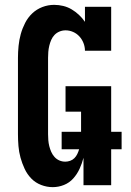

<svg xmlns="http://www.w3.org/2000/svg" viewBox="-20 -763 540 791"><path d="M197 8Q173 8 149.5 -1Q126 -10 109 -27.5Q92 -45 81.5 -67.5Q71 -90 64.5 -113.5Q58 -137 56 -161.5Q54 -186 54 -210V-525Q54 -549 56.5 -574Q59 -599 65.5 -622.5Q72 -646 83.5 -668.5Q95 -691 113 -708Q131 -725 154.5 -734Q178 -743 203 -743Q222 -743 240.5 -738.5Q259 -734 275 -724.5Q291 -715 305 -702Q319 -689 330 -673V-735H438V-554H330Q330 -570 324 -585.5Q318 -601 307 -613Q296 -625 281 -631.5Q266 -638 250 -638Q237 -638 225 -633Q213 -628 204.5 -619Q196 -610 191 -598.5Q186 -587 183 -574.5Q180 -562 179 -549.5Q178 -537 178 -525V-210Q178 -198 179 -185.5Q180 -173 183 -161Q186 -149 191 -137.5Q196 -126 204.5 -116.5Q213 -107 224.5 -102Q236 -97 249 -97Q259 -97 269 -100.5Q279 -104 286.5 -111.5Q294 -119 298.5 -128.5Q303 -138 306 -148H234V-220H314V-303H250V-408H438V-220H481V-148H438V0H324V-113Q318 -90 308 -68Q298 -46 282 -28Q266 -10 243.5 -1Q221 8 197 8Z"/></svg>

Font: Iosevka Curly Slab Extrabold
Style: Regular
Weight: 800
Monospace: yes
Designer: Belleve Invis
Foundry: Belleve Invis
Version: Version 22.1.2; ttfautohint (v1.8.4)